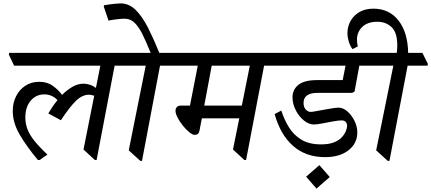

<svg xmlns="http://www.w3.org/2000/svg" viewBox="-20 -931 2536 1129"><path d="M213 10H203Q137 -69 96 -139Q55 -209 55 -279Q55 -326 74.5 -365Q94 -404 129 -427Q164 -450 211 -450Q258 -450 291 -426Q324 -402 345 -373Q373 -401 405 -420Q437 -439 472 -439Q488 -439 507.5 -433Q527 -427 544 -414L570 -545H63L32 -610L34 -620H742L773 -555L771 -545H654L548 10H538L471 -52L534 -368Q527 -370 519 -372Q511 -374 503 -374Q464 -374 427.5 -339Q391 -304 338 -224L264 -264Q275 -283 288.5 -303Q302 -323 318 -342Q305 -357 285 -366.5Q265 -376 241 -376Q192 -376 160.5 -339Q129 -302 129 -240Q129 -205 141 -172.5Q153 -140 181.5 -104Q210 -68 259 -22Z M1038 -545H921L815 15H805L737 -47L837 -545H749L718 -610L720 -620H866Q836 -694 814 -737Q789 -783 766 -802Q743 -821 712 -821Q696 -821 669.5 -818Q643 -815 618 -810L590 -893L592 -900Q627 -906 653 -908.5Q679 -911 688 -911Q739 -911 777.5 -873Q816 -835 851 -767Q883 -703 917 -620H1009L1040 -555Z M1043 -310H1097L1143 -545H1016L985 -610L987 -620H1621L1652 -555L1650 -545H1533L1427 10H1417L1350 -52L1387 -235H1167L1153 -163Q1149 -138 1125 -138Q1112 -138 1093 -153.5Q1074 -169 1055.5 -192Q1037 -215 1024.5 -239Q1012 -263 1012 -280Q1012 -292 1019.5 -301Q1027 -310 1043 -310ZM1449 -545H1225L1181 -310H1402Z M1891 -7Q1779 -7 1704 -72.5Q1629 -138 1595 -260L1634 -281Q1651 -228 1679 -182.5Q1707 -137 1752.5 -109.5Q1798 -82 1867 -82Q1914 -82 1944 -94Q1974 -106 1990.5 -124.5Q2007 -143 2014 -161Q2021 -179 2021 -191Q2021 -205 2013 -214Q2005 -223 1989 -223Q1970 -223 1937.5 -217Q1905 -211 1874 -205Q1843 -199 1826 -199Q1796 -199 1767 -222.5Q1738 -246 1719 -283Q1700 -320 1700 -359Q1700 -404 1734.5 -432Q1769 -460 1845 -460H1995L2012 -545H1628L1596 -610L1598 -620H2197L2229 -555L2227 -545H2093Q2086 -508 2078.5 -467Q2071 -426 2065 -393L2051 -385H1848Q1765 -385 1765 -326Q1765 -301 1778 -287Q1791 -273 1807 -273Q1816 -273 1837 -277Q1858 -281 1883.5 -285.5Q1909 -290 1933 -294Q1957 -298 1971 -298Q1997 -298 2022 -276.5Q2047 -255 2064 -221.5Q2081 -188 2081 -152Q2081 -88 2029.5 -47.5Q1978 -7 1891 -7ZM1919 110 1841 178 1780 108 1858 40Z M2270 15H2260L2192 -47L2293 -545H2205L2173 -610L2175 -620H2313Q2316 -644 2316 -666Q2316 -739 2283 -771Q2250 -803 2199 -803Q2141 -803 2110 -772.5Q2079 -742 2079 -698Q2079 -678 2084 -658L2053 -642Q2038 -662 2030.5 -687.5Q2023 -713 2023 -736Q2023 -774 2041 -807Q2059 -840 2093 -860Q2127 -880 2176 -880Q2269 -880 2323.5 -810Q2378 -740 2380 -620H2464L2496 -555L2494 -545H2377Z"/></svg>

Font: Tiro Devanagari Hindi
Style: Italic
Weight: 400
Italic angle: -11°
Designer: Devanagari: John Hudson & Fiona Ross, assisted by Paul Hanslow. Latin: John Hudson with Paul Hanslow, assisted by Kaja S
Foundry: Tiro Typeworks Ltd.
Version: Version 1.52